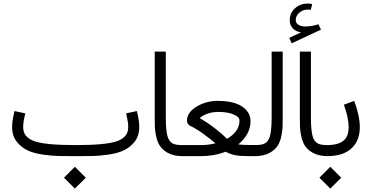

<svg xmlns="http://www.w3.org/2000/svg" viewBox="-20 -889 2112 1093"><path d="M411.1 -63Q589.8 -63 650.9 -86.9Q679.2 -98.6 694.6 -116.9Q710 -135.3 710 -168Q710 -186 704.6 -212.9L697.8 -243.7L759.3 -256.8L766.1 -226.1Q772.9 -191.9 772.9 -168Q772.9 -113.8 744.1 -79.3Q715.3 -44.9 674.3 -28.3Q641.6 -15.1 594 -8.5Q546.4 -2 510.7 -1Q475.1 0 411.1 0Q346.7 0 311 -1Q275.4 -2 227.8 -8.5Q180.2 -15.1 147.5 -28.3Q106.4 -44.9 77.6 -79.3Q48.8 -113.8 48.8 -168Q48.8 -191.9 55.7 -226.1L62.5 -256.8L124 -243.7L117.2 -212.9Q111.8 -186 111.8 -168Q111.8 -135.3 127.2 -116.9Q142.6 -98.6 170.9 -86.9Q231.9 -63 411.1 -63ZM344.2 122.6 406.2 60.5 468.3 122.6 406.2 184.6Z M1019.5 -63H1026.4V0H1019.5Q968.3 0 932.4 -20.3Q896.5 -40.5 880.9 -75.2Q871.6 -95.7 866.9 -122.3Q862.3 -148.9 861.6 -168Q860.8 -187 860.8 -219.2V-595.2H923.8V-219.2Q923.8 -132.3 938 -101.1Q947.3 -80.6 963.9 -71.8Q980.5 -63 1019.5 -63Z M1221.7 -314.9Q1293.9 -314.9 1341.8 -292Q1369.6 -278.8 1387.9 -254.9Q1406.2 -231 1406.2 -201.2Q1406.2 -124 1336.4 -66.9Q1360.4 -63.5 1406.7 -63.5H1437.5V0H1407.2Q1351.1 0 1322.3 -4.9Q1291.5 -10.3 1264.6 -25.4Q1200.2 0 1122.1 0H1012.7V-63H1122.1Q1165.5 -63 1206.5 -73.2Q1173.8 -101.1 1132.1 -130.9Q1090.3 -160.6 1063 -172.4Q1055.2 -175.8 1049.8 -184.3Q1044.4 -192.9 1044.4 -201.2Q1044.4 -252 1106 -286.1Q1158.2 -314.9 1221.7 -314.9ZM1221.7 -252Q1174.3 -252 1136.7 -231Q1123 -223.1 1116.7 -216.3Q1157.7 -193.8 1201.4 -160.2Q1245.1 -126.5 1272 -98.6Q1273.4 -99.6 1279.1 -103Q1284.7 -106.4 1287.6 -108.4Q1343.3 -147.9 1343.3 -201.2Q1343.3 -212.4 1336.9 -220.2Q1330.6 -228 1314.5 -235.4Q1278.8 -252 1221.7 -252Z M1430.7 -63Q1469.7 -63 1486.3 -71.8Q1502.9 -80.6 1512.2 -101.1Q1526.4 -132.3 1526.4 -219.2V-595.2H1589.4V-219.2Q1589.4 -187 1588.6 -168Q1587.9 -148.9 1583.3 -122.3Q1578.6 -95.7 1569.3 -75.2Q1553.7 -40.5 1517.8 -20.3Q1481.9 0 1430.7 0H1423.8V-63Z M1792.5 -751 1807.1 -720.2 1640.6 -642.6 1626.5 -673.3 1694.3 -705.1Q1664.6 -708.5 1647 -727.1Q1629.4 -745.6 1629.4 -774.9Q1629.4 -814 1658.9 -841.3Q1688.5 -868.7 1731.4 -868.7Q1744.1 -868.7 1757.3 -865.7L1749 -832.5Q1741.7 -834.5 1732.4 -834.5Q1704.1 -834.5 1683.8 -816.7Q1663.6 -798.8 1663.6 -774.9Q1663.6 -757.3 1679 -747.8Q1694.3 -738.3 1717.3 -738.3Q1756.8 -738.3 1792.5 -751ZM1845.7 -63H1852.5V0H1845.7Q1794.4 0 1758.5 -20.3Q1722.7 -40.5 1707 -75.2Q1697.8 -95.7 1693.1 -122.3Q1688.5 -148.9 1687.7 -168Q1687 -187 1687 -219.2V-595.2H1750V-219.2Q1750 -132.3 1764.2 -101.1Q1773.4 -80.6 1790 -71.8Q1806.6 -63 1845.7 -63Z M1798.3 122.6 1860.4 60.5 1922.4 122.6 1860.4 184.6ZM1840.8 0H1834V-63H1840.8Q1913.1 -63 1942.4 -94.7Q1964.8 -119.1 1964.8 -165Q1964.8 -217.8 1937.5 -293L1996.6 -314.5Q2028.3 -228.5 2028.3 -165Q2028.3 -95.2 1988.8 -52.2Q1940.9 0 1840.8 0Z"/></svg>

Font: Estedad
Style: regular
Weight: 400
Version: Version 0.7(Beta10)